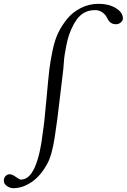

<svg xmlns="http://www.w3.org/2000/svg" viewBox="-172 -793 664 1006"><path d="M-62 148Q25 148 54 -112Q59 -137 70.5 -264.5Q82 -392 87 -432.5Q92 -473 103.5 -528.5Q115 -584 133 -621Q151 -658 178.5 -692.5Q206 -727 249.5 -750Q293 -773 345.5 -773Q398 -773 435 -750.5Q472 -728 472 -696Q472 -685 461 -675.5Q450 -666 435.5 -666Q421 -666 410.5 -672.5Q400 -679 392 -694Q384 -709 383 -710Q360 -740 326.5 -740Q293 -740 269.5 -726.5Q246 -713 230.5 -691.5Q215 -670 202 -641Q189 -612 182 -583.5Q175 -555 170 -524Q163 -490 160 -434L158 -416Q152 -369 143 -291Q134 -213 128.5 -170.5Q123 -128 115 -76Q100 24 74 68Q39 131 -8 162Q-55 193 -101 193Q-120 193 -136 181.5Q-152 170 -152 154.5Q-152 139 -143 129.5Q-134 120 -121 120Q-108 120 -89 134Q-70 148 -62 148Z"/></svg>

Font: Sorts Mill Goudy
Style: Italic
Weight: 400
Italic angle: -7.40001°
Version: Version 003.101